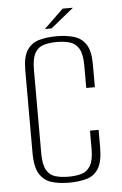

<svg xmlns="http://www.w3.org/2000/svg" viewBox="-52 -749 505 798"><g transform="rotate(-5 200.0 -349.5)"><path d="M203 12Q163 12 131.5 2.5Q100 -7 81.5 -36Q63 -65 63 -125V-469Q63 -526 81.5 -553.5Q100 -581 132 -590Q164 -599 205 -599Q246 -599 277.5 -589.5Q309 -580 327 -552.5Q345 -525 345 -469V-374H309V-468Q309 -515 295.5 -538Q282 -561 258 -568Q234 -575 204 -575Q173 -575 149 -568Q125 -561 112 -538Q99 -515 99 -468V-120Q99 -73 112 -50Q125 -27 149 -20Q173 -13 204 -13Q235 -13 258.5 -20Q282 -27 295.5 -50Q309 -73 309 -120V-196H345V-125Q345 -64 327 -35Q309 -6 277 3Q245 12 203 12ZM159 -633 240 -711H283L187 -633Z"/></g></svg>

Font: Alumni Sans ExtraLight
Style: Regular
Weight: 250
Version: Version 1.018